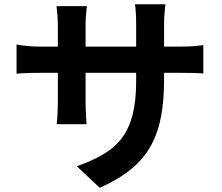

<svg xmlns="http://www.w3.org/2000/svg" viewBox="-20 -816 1040 899"><path d="M748.2 -441.9Q748.2 -348.9 734.6 -273.4Q721 -198 687.9 -136.4Q654.8 -74.9 596.1 -25.9Q537.3 23.2 447 63.3L339.6 -37.6Q412.2 -63 464.8 -94.2Q517.4 -125.3 551.2 -170.5Q584.9 -215.6 601.2 -280.2Q617.5 -344.8 617.5 -437V-703Q617.5 -733.6 615.9 -757.3Q614.3 -781.1 612 -795.9H754.5Q752.9 -781.1 750.6 -757.3Q748.2 -733.6 748.2 -703ZM386.8 -787.2Q385.3 -773.2 383 -749.8Q380.7 -726.3 380.7 -696.5V-339.3Q380.7 -317.5 381.7 -296.7Q382.7 -276 383.6 -260.3Q384.5 -244.5 385.3 -234.4H245.3Q246.9 -244.5 247.9 -260.2Q248.9 -275.8 249.9 -296.5Q250.9 -317.2 250.9 -339.3V-697.1Q250.9 -719 249.2 -741.8Q247.5 -764.5 244.7 -787.2ZM57.5 -607.3Q66.9 -605.7 82.7 -603.6Q98.6 -601.4 119.9 -599.6Q141.1 -597.8 165.9 -597.8H821.6Q861.9 -597.8 886.8 -599.8Q911.8 -601.8 932.1 -604.9V-472Q915.7 -473.6 888.8 -474.3Q861.9 -475 822.4 -475H165.9Q140.9 -475 120.5 -474.4Q100.2 -473.8 84.7 -472.9Q69.2 -472 57.5 -471.2Z"/></svg>

Font: Noto Sans TC
Style: Regular
Weight: 100
Designer: Ryoko NISHIZUKA 西塚涼子 (kana, bopomofo & ideographs); Paul D. Hunt (Latin, Greek & Cyrillic); Sandoll Communications 산돌커뮤니
Foundry: Adobe
Version: Version 2.004;hotconv 1.0.118;makeotfexe 2.5.65603